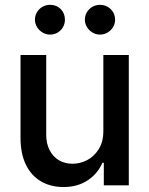

<svg xmlns="http://www.w3.org/2000/svg" viewBox="-20 -754 607 781"><path d="M400.4 -530.3H503.9V0H402.3V-91.8H396.5Q377.4 -47.4 336.4 -20.3Q295.4 6.8 238.3 6.8Q186.5 6.8 147 -16.1Q107.4 -39.1 85.4 -84Q63.5 -128.9 63.5 -193.4V-530.3H168V-206.1Q168 -170.4 181.6 -143.6Q195.3 -116.7 219.5 -102.3Q243.7 -87.9 275.4 -87.9Q305.7 -87.9 334.5 -102.8Q363.3 -117.7 381.8 -147.7Q400.4 -177.7 400.4 -220.7ZM122.1 -673.8Q122.1 -690.4 130.4 -704.3Q138.7 -718.3 152.8 -726.3Q167 -734.4 183.6 -734.4Q210 -734.4 227.1 -717Q244.1 -699.7 244.1 -673.8Q244.1 -657.7 236.3 -643.8Q228.5 -629.9 214.6 -621.6Q200.7 -613.3 183.6 -613.3Q167.5 -613.3 153.3 -621.6Q139.2 -629.9 130.6 -644Q122.1 -658.2 122.1 -673.8ZM325.2 -673.8Q325.2 -690.4 333.5 -704.3Q341.8 -718.3 356 -726.3Q370.1 -734.4 386.7 -734.4Q412.6 -734.4 430.4 -716.8Q448.2 -699.2 448.2 -673.8Q448.2 -657.7 439.9 -643.8Q431.6 -629.9 417.5 -621.6Q403.3 -613.3 386.7 -613.3Q370.6 -613.3 356.4 -621.6Q342.3 -629.9 333.7 -644Q325.2 -658.2 325.2 -673.8Z"/></svg>

Font: Pretendard JP Medium
Style: Regular
Weight: 500
Designer: Base glyphs from Inter by Rasmus Andersson; Hangeul glyphs from Noto Sans CJK(Source Han Sans) by Jang Soo-young and Kan
Foundry: Kil Hyung-jin
Version: Version 1.309